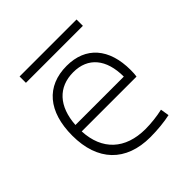

<svg xmlns="http://www.w3.org/2000/svg" viewBox="-177 -791 940 940"><g transform="rotate(-45 293.0 -321.5)"><path d="M338.4 9.8C388.7 9.8 440.4 4.4 477.5 -3.9L470.2 -48.8C432.1 -40 386.7 -35.2 350.1 -35.2C210 -35.2 127 -113.3 120.6 -248H500C502 -258.3 502.9 -274.4 502.9 -291C502.9 -440.4 426.8 -527.3 295.4 -527.3C154.3 -527.3 73.2 -432.1 73.2 -265.6C73.2 -90.8 169.9 9.8 338.4 9.8ZM121.1 -292C128.9 -413.1 192.4 -482.4 296.4 -482.4C397.9 -482.4 456.1 -413.1 456.1 -292ZM95.7 -609.4H490.2V-653.3H95.7Z"/></g></svg>

Font: Cascadia Mono PL ExtraLight
Style: Regular
Weight: 200
Monospace: yes
Designer: Aaron Bell
Foundry: Saja Typeworks
Version: Version 2404.023